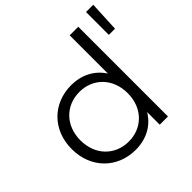

<svg xmlns="http://www.w3.org/2000/svg" viewBox="-195 -944 1123 1123"><g transform="rotate(-45 366.0 -383.0)"><path d="M672 -771V-582H723L732 -771ZM508 -426C464 -494 392 -530 308 -530C158 -530 46 -422 46 -263C46 -104 158 5 308 5C395 5 468 -33 511 -104V0H579V-742H508ZM314 -58C202 -58 118 -140 118 -263C118 -386 202 -468 314 -468C425 -468 509 -386 509 -263C509 -140 425 -58 314 -58Z"/></g></svg>

Font: Montserrat Lite
Style: Regular
Weight: 400
Designer: Julieta Ulanovsky
Foundry: Julieta Ulanovsky
Version: Version 7.200;PS 007.200;hotconv 1.0.88;makeotf.lib2.5.64775